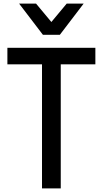

<svg xmlns="http://www.w3.org/2000/svg" viewBox="-20 -1045 570 1065"><path d="M444 -852ZM312 -852H218L86 -1025H180L265 -923L350 -1025H444ZM317 0H213V-688H21V-780H509V-688H317Z"/></svg>

Font: Tanohe Sans Medium
Style: Regular
Weight: 500
Designer: Village Type and Design LLC
Foundry: Cooper Hewitt Smithsonian Design Museum
Version: Version 1.00;September 29, 2021;FontCreator 13.0.0.2655 64-b